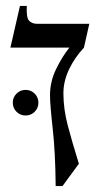

<svg xmlns="http://www.w3.org/2000/svg" viewBox="-20 -605 340 645"><path d="M280 -525 262 -445Q231 -412 212 -372Q193 -332 193 -292Q193 -239 207.5 -184Q222 -129 245 -55L190 20H167Q166 -93 157 -173.5Q148 -254 148 -285Q148 -331 168.5 -373Q189 -415 213 -445H15L47 -585H70Q68 -545 78 -535Q88 -525 105 -525ZM66 -217Q48 -217 35.5 -229.5Q23 -242 23 -260Q23 -278 35.5 -290.5Q48 -303 66 -303Q84 -303 96.5 -290.5Q109 -278 109 -260Q109 -242 96.5 -229.5Q84 -217 66 -217Z"/></svg>

Font: Bona Nova
Style: Regular
Weight: 400
Designer: Mateusz Machalski
Foundry: Capitalics
Version: Version 4.001; ttfautohint (v1.8.3)